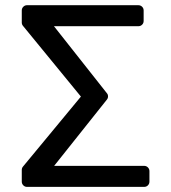

<svg xmlns="http://www.w3.org/2000/svg" viewBox="-20 -732 671 752"><path d="M65.3 -643.8V-691.1Q65.3 -699.6 71.4 -705.6Q77.4 -711.6 85.9 -711.6H521.7Q530.5 -711.6 536.6 -705.6Q542.6 -699.6 542.6 -691.1V-649.9Q542.6 -641.3 536.6 -635.3Q530.5 -629.3 521.7 -629.3H191.4L398.4 -367.2Q403.1 -362.2 403.1 -354.4Q403.1 -347.3 398.4 -341.6L192.1 -82.4H544.4Q553.3 -82.4 559.3 -76.3Q565.3 -70.3 565.3 -61.8V-20.6Q565.3 -12.1 559.3 -6Q553.3 0 544.4 0H85.9Q77.4 0 71.4 -6Q65.3 -12.1 65.3 -20.6V-66.4Q65.3 -73.9 70 -79.5L296.9 -353.7L70 -630.7Q65.3 -636.4 65.3 -643.8Z"/></svg>

Font: DeltaSans
Style: Regular
Weight: 400
Designer: Rasmus Andersson
Foundry: rsms
Version: Version 3.012